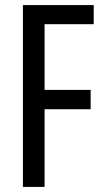

<svg xmlns="http://www.w3.org/2000/svg" viewBox="-20 -734 411 754"><path d="M155 0H70V-714H348V-639H155V-381H336V-305H155Z"/></svg>

Font: Noto Sans Display Condensed
Style: Regular
Weight: 400
Width: 3
Designer: Monotype Design Team
Foundry: Monotype Imaging Inc.
Version: Version 1.900